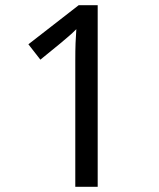

<svg xmlns="http://www.w3.org/2000/svg" viewBox="-20 -810 612 737"><path d="M355 -93H269V-575Q269 -619 270 -644.5Q271 -670 273 -698Q257 -682 244 -671Q231 -660 211 -643L135 -581L89 -640L282 -790H355Z"/></svg>

Font: Noto Sans Kannada UI
Style: Regular
Weight: 400
Designer: Jelle Bosma - Monotype Design Team
Foundry: Monotype Imaging Inc.
Version: Version 2.005; ttfautohint (v1.8.4.7-5d5b)